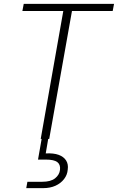

<svg xmlns="http://www.w3.org/2000/svg" viewBox="-20 -720 611 995"><path d="M191 0 308 -663H96L103 -700H571L564 -663H353L235 0ZM116 255 122 222H199Q243 222 265.5 204Q288 186 291 160Q294 133 277 120Q260 107 217 107H177L197 -7H231L217 75Q258 73 284 82.5Q310 92 322.5 111.5Q335 131 331 159Q329 186 312 208Q295 230 267.5 242.5Q240 255 203 255Z"/></svg>

Font: DM Sans 28pt ExtraLight
Style: Italic
Weight: 250
Italic angle: -10°
Version: Version 4.004;gftools[0.9.30]